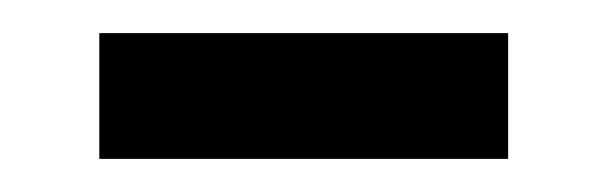

<svg xmlns="http://www.w3.org/2000/svg" viewBox="-20 -358 367 116"><path d="M40 -262V-338H287V-262Z"/></svg>

Font: Aleo
Style: Regular
Weight: 400
Designer: Alessio Laiso
Foundry: Alessio Laiso
Version: Version 2.001; ttfautohint (v1.8.4.7-5d5b);gftools[0.9.29]